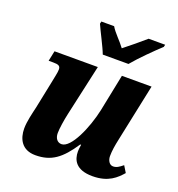

<svg xmlns="http://www.w3.org/2000/svg" viewBox="-139 -880 930 1004"><g transform="rotate(20 326.5 -378.0)"><path d="M320 -606H463C502 -653 566 -716 606 -753L609 -766H517C487 -740 437 -698 402 -671C379 -703 342 -736 325 -766H254L251 -753C266 -718 306 -644 320 -606ZM486 10C575 10 615 -31 645 -65L623 -101C602 -84 589 -75 570 -75C549 -75 537 -98 537 -120C537 -149 542 -180 550 -217L617 -536H452L410 -329C388 -226 330 -92 277 -92C254 -92 239 -111 239 -140C239 -166 247 -216 255 -252L318 -536H77L65 -479H90C120 -479 131 -474 131 -454C131 -435 123 -407 118 -378L87 -227C79 -192 66 -142 66 -103C66 -46 92 9 168 9C256 9 308 -30 370 -124H375C372 -105 371 -95 371 -86C371 -39 393 10 486 10Z"/></g></svg>

Font: Noto Serif SemiCondensed Extra
Style: Italic
Weight: 800
Width: 4
Italic angle: -12°
Designer: Monotype Design Team
Foundry: Monotype Imaging Inc.
Version: Version 1.901